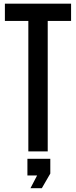

<svg xmlns="http://www.w3.org/2000/svg" viewBox="-20 -820 412 1040"><path d="M133.5 0V-706.5H6.5V-800H365V-706.5H238.5V0ZM145 199.5 181 130.5H128.5V40H252.5V120L206.5 199.5Z"/></svg>

Font: Big Shoulders Medium
Style: Regular
Weight: 500
Designer: Patric King
Foundry: XO Type Co
Version: Version 2.002